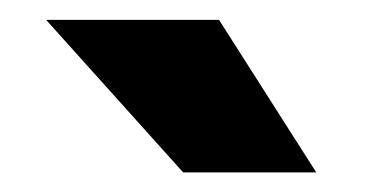

<svg xmlns="http://www.w3.org/2000/svg" viewBox="-20 -770 379 193"><path d="M297.9 -596.7H164.1L26.4 -750H200.2Z"/></svg>

Font: Vazir Black FD-UI
Style: Black-FD-UI
Weight: 900
Designer: Saber Rastikerdar
Foundry: Saber Rastikerdar
Version: Version 30.0.0